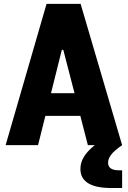

<svg xmlns="http://www.w3.org/2000/svg" viewBox="-20 -750 660 992"><path d="M611 0 396.5 -730H220.5L9 0H176.5L214.5 -151.5H395L434 0H469.5C418.5 41.5 395.5 79 395.5 122.5C395.5 172.5 426 221.5 556 221.5H611V130H596.5C552 130 538.5 113.5 538.5 90.5C538.5 64.5 556 37.5 611 0ZM243.5 -268.5 299.5 -492.5H307L365 -268.5Z"/></svg>

Font: Monaspace Neon ExtraBold
Style: Regular
Weight: 800
Designer: Riley Cran & the Lettermatic Team
Foundry: Lettermatic
Version: Version 1.200 (Monaspace Neon)